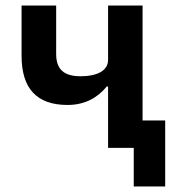

<svg xmlns="http://www.w3.org/2000/svg" viewBox="-20 -536 640 696"><path d="M464.8 139.9H578.8V-99.4H496.8V-516H371.8V-318.9C371.8 -280.5 333.5 -259.6 272 -259.6C211.6 -259.6 183.6 -284.8 183.6 -340.2V-516H58.2V-333.5C58.2 -214.1 114.3 -155.5 224.8 -155.5C288 -155.5 334.2 -182.2 366.8 -222.3H371.8V0H464.8Z"/></svg>

Font: Margiela Mono SemiBold
Style: Regular
Weight: 600
Designer: Mike Abbink, Paul van der Laan, Pieter van Rosmalen
Foundry: Bold Monday
Version: Version 2.003 2021